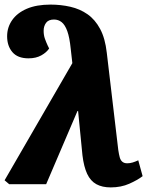

<svg xmlns="http://www.w3.org/2000/svg" viewBox="-39 -802 689 836"><path d="M443 14Q406 14 380.5 0Q355 -14 340.5 -45Q326 -76 320 -126L301 -319L298 -318L162 0H1L-19 -17L276 -527L269 -589Q264 -639 254 -666.5Q244 -694 229.5 -705.5Q215 -717 196 -717Q172 -717 161.5 -702.5Q151 -688 151 -668Q151 -649 156.5 -633.5Q162 -618 169 -603L175 -591Q164 -574 141 -561Q118 -548 85 -548Q38 -548 15 -575Q-8 -602 -8 -644Q-8 -683 14 -714.5Q36 -746 78 -764Q120 -782 181 -782Q226 -782 267.5 -772.5Q309 -763 342 -740Q375 -717 397 -676Q419 -635 426 -572L476 -149Q479 -129 482.5 -116.5Q486 -104 494 -97.5Q502 -91 515 -91Q527 -91 538.5 -94.5Q550 -98 563 -104L582 -35Q560 -18 524 -2Q488 14 443 14Z"/></svg>

Font: Literata ExtraBold
Style: Italic
Weight: 800
Italic angle: -2°
Designer: Latin by Veronika Burian and Jose Scaglione. Greek by Irene Vlachou. Cyrillic by Vera Evstafieva
Foundry: TypeTogether
Version: Version 3.002